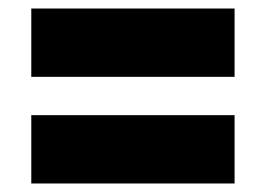

<svg xmlns="http://www.w3.org/2000/svg" viewBox="-20 -532 624 451"><path d="M53.5 -351.5V-512H531V-351.5ZM53.5 -101V-261.5H531V-101Z"/></svg>

Font: Commissioner ExtraBold
Style: Regular
Weight: 800
Designer: Kostas Bartsokas
Foundry: Kostas Bartsokas
Version: Version 1.000; ttfautohint (v1.8.3)